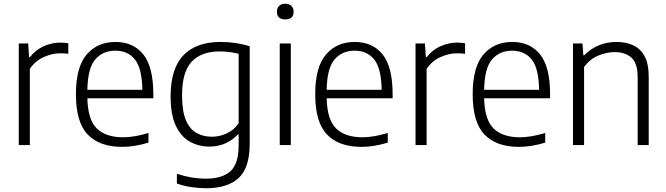

<svg xmlns="http://www.w3.org/2000/svg" viewBox="-20 -773 3550 1023"><path d="M80 0V-541.5H130L135 -468.5H139.5Q168.5 -506.5 212 -526.2Q255.5 -546 301.5 -546Q324.5 -546 344 -542.5V-486.5Q333 -488 322.2 -488.5Q311.5 -489 299 -489Q258 -489 212.8 -468.8Q167.5 -448.5 139 -406V0Z M630.5 9.5Q511 9.5 447.8 -55.8Q384.5 -121 384.5 -271Q384.5 -416 442 -482.8Q499.5 -549.5 595 -549.5Q690.5 -549.5 743.8 -482.8Q797 -416 797 -270V-249.5H445.5Q448 -135 496.2 -88.2Q544.5 -41.5 636.5 -41.5Q694.5 -41.5 771 -64.5V-13Q732.5 -1.5 698.2 4Q664 9.5 630.5 9.5ZM594.5 -503Q528 -503 487.8 -456.5Q447.5 -410 445.5 -294.5H738.5Q736.5 -409.5 698.8 -456.2Q661 -503 594.5 -503Z M1076.5 230Q1041 230 999.2 223.8Q957.5 217.5 922.5 205V153Q964 166.5 1001.8 172.8Q1039.5 179 1074.5 179Q1164.5 179 1208 139.2Q1251.5 99.5 1251.5 0.5V-57H1247.5Q1222.5 -29 1183.8 -10.5Q1145 8 1095 8Q1039 8 992.2 -17.8Q945.5 -43.5 917.2 -102.2Q889 -161 889 -259.5Q889 -407 957 -478.2Q1025 -549.5 1155 -549.5Q1238 -549.5 1310.5 -526.5V-7.5Q1310.5 120.5 1251.8 175.2Q1193 230 1076.5 230ZM1109 -44.5Q1149 -44.5 1187.2 -61.8Q1225.5 -79 1251.5 -115.5V-486.5Q1232 -491.5 1205.5 -495.2Q1179 -499 1150.5 -499Q1052.5 -499 1001.2 -444.2Q950 -389.5 950 -265.5Q950 -179.5 971 -131.5Q992 -83.5 1028 -64Q1064 -44.5 1109 -44.5Z M1470.5 0V-541.5H1529.5V0ZM1500 -669.5Q1455.5 -669.5 1455.5 -710.5Q1455.5 -730 1467.2 -741.5Q1479 -753 1500 -753Q1521 -753 1532.8 -741.5Q1544.5 -730 1544.5 -710.5Q1544.5 -669.5 1500 -669.5Z M1905.5 9.5Q1786 9.5 1722.8 -55.8Q1659.5 -121 1659.5 -271Q1659.5 -416 1717 -482.8Q1774.5 -549.5 1870 -549.5Q1965.5 -549.5 2018.8 -482.8Q2072 -416 2072 -270V-249.5H1720.5Q1723 -135 1771.2 -88.2Q1819.5 -41.5 1911.5 -41.5Q1969.5 -41.5 2046 -64.5V-13Q2007.5 -1.5 1973.2 4Q1939 9.5 1905.5 9.5ZM1869.5 -503Q1803 -503 1762.8 -456.5Q1722.5 -410 1720.5 -294.5H2013.5Q2011.5 -409.5 1973.8 -456.2Q1936 -503 1869.5 -503Z M2194 0V-541.5H2244L2249 -468.5H2253.5Q2282.5 -506.5 2326 -526.2Q2369.5 -546 2415.5 -546Q2438.5 -546 2458 -542.5V-486.5Q2447 -488 2436.2 -488.5Q2425.5 -489 2413 -489Q2372 -489 2326.8 -468.8Q2281.5 -448.5 2253 -406V0Z M2744.5 9.5Q2625 9.5 2561.8 -55.8Q2498.5 -121 2498.5 -271Q2498.5 -416 2556 -482.8Q2613.5 -549.5 2709 -549.5Q2804.5 -549.5 2857.8 -482.8Q2911 -416 2911 -270V-249.5H2559.5Q2562 -135 2610.2 -88.2Q2658.5 -41.5 2750.5 -41.5Q2808.5 -41.5 2885 -64.5V-13Q2846.5 -1.5 2812.2 4Q2778 9.5 2744.5 9.5ZM2708.5 -503Q2642 -503 2601.8 -456.5Q2561.5 -410 2559.5 -294.5H2852.5Q2850.5 -409.5 2812.8 -456.2Q2775 -503 2708.5 -503Z M3033 0V-541.5H3083.5L3088 -478.5H3092.5Q3163 -549.5 3265.5 -549.5Q3315.5 -549.5 3354.2 -531.5Q3393 -513.5 3414.8 -472.8Q3436.5 -432 3436.5 -363.5V0H3377.5V-361.5Q3377.5 -436.5 3344.2 -466Q3311 -495.5 3254.5 -495.5Q3215.5 -495.5 3170 -477.8Q3124.5 -460 3092 -416V0Z"/></svg>

Font: Encode Sans Lt
Style: Regular
Weight: 300
Designer: Multiple Designers
Foundry: Impallari Type
Version: Version 3.002; ttfautohint (v1.8.3) -l 8 -r 50 -G 200 -x 14 